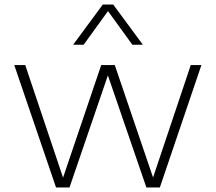

<svg xmlns="http://www.w3.org/2000/svg" viewBox="-20 -828 952 848"><path d="M227.5 0 43 -540.5H91.5L258.5 -43.5L427 -540.5H487L656 -44L822.5 -540.5H869.5L686 0H626.5L456.5 -495L287 0ZM303 -630.5 434 -808H480L611 -630.5H564.5L457 -779L349.5 -630.5Z"/></svg>

Font: Encode Sans Expanded Expanded ExtraLight
Style: Regular
Weight: 200
Width: 7
Designer: Multiple Designers
Foundry: Impallari Type
Version: Version 3.000; ttfautohint (v1.8.3) -l 8 -r 50 -G 200 -x 14 